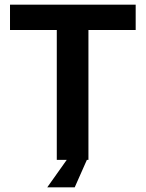

<svg xmlns="http://www.w3.org/2000/svg" viewBox="-20 -687 626 825"><path d="M224 0V-558H23V-667H563V-558H360V0ZM183 118 271 -6H356L301 118Z"/></svg>

Font: Maven Pro SemiBold
Style: Regular
Weight: 600
Designer: Joe Prince
Foundry: Joe Prince
Version: Version 2.103